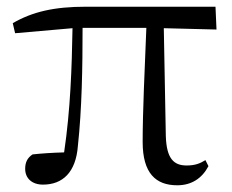

<svg xmlns="http://www.w3.org/2000/svg" viewBox="-20 -537 691 572"><path d="M508 15C551 15 582 -6 601 -42L592 -60C576 -50 561 -44 536 -44C498 -44 476 -64 474 -132L468 -453L625 -449L622 -517H236C141 -517 77 -502 18 -468L25 -438L196 -453C194 -337 190 -211 171 -83C135 -82 105 -80 77 -77C62 -67 55 -54 55 -34C55 -6 75 13 108 13C167 13 206 -24 212 -102C224 -212 226 -337 226 -454H416C411 -328 405 -205 405 -114C405 -21 444 15 508 15Z"/></svg>

Font: Noto Serif CJK KR
Style: Regular
Weight: 400
Designer: Ryoko NISHIZUKA 西塚涼子 (kana & ideographs); Frank Grießhammer (Latin, Greek & Cyrillic); Wenlong ZHANG 张文龙 (bopomofo); San
Foundry: Adobe
Version: Version 2.001;hotconv 1.1.0;makeotfexe 2.6.0